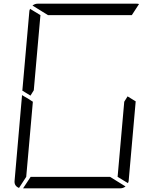

<svg xmlns="http://www.w3.org/2000/svg" viewBox="-20 -1020 856 1040"><path d="M181 -735 163 -531 145 -502 101 -529 139 -959Q139 -964 143 -972L199 -938ZM671 -498 715 -471 677 -41Q677 -36 673 -28L617 -62L635 -265L653 -469ZM240 -938 156 -990Q169 -1000 184 -1000H452H720Q729 -1000 733 -998L694 -938H446ZM576 -62 660 -10Q647 0 632 0H364H105L146 -62H370ZM83 -2Q56 -13 59 -41L99 -500V-505L138 -482L150 -474L158 -469L140 -265L122 -62Z"/></svg>

Font: DSEG7 Modern
Style: Light Italic
Weight: 300
Italic angle: -5°
Designer: Keshikan(Twitter:@keshinomi_88pro)
Version: Version 0.46